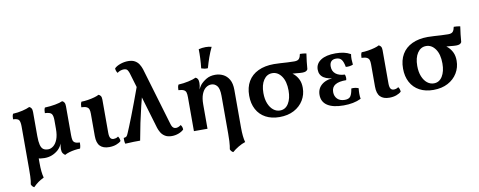

<svg xmlns="http://www.w3.org/2000/svg" viewBox="-76 -1094 4271 1712"><g transform="rotate(-10 2060.0 -237.5)"><path d="M200 -107V40Q200 84 203.5 117.5Q207 151 214 175Q184 190 163 204.5Q142 219 116 245Q106 240 99.5 232Q93 224 90 215Q93 200 95 184Q97 168 98 142.5Q99 117 99 75V-186ZM438 9Q426 2 417.5 -11Q409 -24 409 -48Q409 -61 411 -74Q413 -87 417 -106.5Q421 -126 429 -155H520Q520 -127 524 -110.5Q528 -94 542.5 -86Q557 -78 586 -77Q586 -64 584.5 -50Q583 -36 578 -23Q555 -23 529 -19Q503 -15 479 -8Q455 -1 438 9ZM397 -312Q397 -352 384.5 -369.5Q372 -387 324 -389Q324 -403 325.5 -415Q327 -427 333 -438Q383 -440 427 -448Q471 -456 494 -467Q505 -463 512.5 -451.5Q520 -440 520 -417V-133L415 -97Q403 -67 378 -43Q352 -20 321 -7.5Q290 5 252 5Q178 5 138.5 -34Q99 -73 99 -176V-307Q99 -347 89 -364.5Q79 -382 35 -384Q35 -398 36.5 -410Q38 -422 44 -433Q88 -435 130 -445Q172 -455 196 -467Q207 -463 214.5 -451.5Q222 -440 222 -417V-199Q222 -149 229.5 -119.5Q237 -90 253.5 -78Q270 -66 298 -66Q322 -66 345 -84Q368 -102 382.5 -139Q397 -176 397 -234Z M837 9Q783 9 755 -19.5Q727 -48 727 -111V-313Q727 -337 722 -352Q717 -367 701 -375Q685 -383 653 -384Q653 -398 655 -410.5Q657 -423 663 -433Q689 -433 721.5 -438Q754 -443 782 -451Q810 -459 823 -467Q835 -463 842.5 -452Q850 -441 850 -419V-119Q850 -85 859.5 -70.5Q869 -56 889 -56Q898 -56 909 -59Q920 -62 930 -70Q944 -52 945 -27Q930 -12 901.5 -1.5Q873 9 837 9Z M1405 9Q1367 9 1343 -6Q1319 -21 1306 -43.5Q1293 -66 1287 -85L1131 -609Q1127 -622 1118 -636.5Q1109 -651 1083 -651Q1070 -651 1054.5 -646Q1039 -641 1025 -630Q1018 -639 1014 -650.5Q1010 -662 1010 -673Q1028 -692 1063.5 -704.5Q1099 -717 1135 -717Q1172 -717 1195.5 -703.5Q1219 -690 1232.5 -668.5Q1246 -647 1254 -623L1410 -98Q1412 -92 1416 -82Q1420 -72 1429 -64Q1438 -56 1453 -56Q1462 -56 1473.5 -60Q1485 -64 1498 -74Q1513 -57 1513 -31Q1495 -13 1465.5 -2Q1436 9 1405 9ZM983 4Q979 -8 978 -22Q977 -36 978 -49Q997 -51 1004 -57.5Q1011 -64 1020 -86Q1028 -104 1042 -138.5Q1056 -173 1076.5 -225Q1097 -277 1123.5 -348.5Q1150 -420 1184 -513L1225 -474Q1200 -379 1181.5 -303Q1163 -227 1148 -155Q1133 -83 1118 0Q1093 0 1059 0.5Q1025 1 983 4Z M1918 245Q1908 240 1901.5 232Q1895 224 1892 215Q1895 200 1897 184Q1899 168 1900.5 142.5Q1902 117 1902 75V-267Q1902 -333 1881 -358Q1860 -383 1829 -383Q1802 -383 1779 -365.5Q1756 -348 1742 -312Q1728 -276 1728 -220V0H1605V-307Q1605 -334 1600.5 -350Q1596 -366 1580.5 -374Q1565 -382 1532 -384Q1532 -398 1534 -410.5Q1536 -423 1542 -433Q1587 -435 1632.5 -445Q1678 -455 1702 -467Q1715 -462 1721.5 -450Q1728 -438 1728 -415Q1728 -405 1726 -389.5Q1724 -374 1719 -357Q1723 -365 1728.5 -375.5Q1734 -386 1742 -396Q1763 -421 1797 -441.5Q1831 -462 1878 -462Q1916 -462 1949 -446Q1982 -430 2003 -394.5Q2024 -359 2024 -299V40Q2024 84 2027.5 117.5Q2031 151 2038 175Q2007 185 1975 204Q1943 223 1918 245ZM1825 -531Q1807 -530 1793.5 -532.5Q1780 -535 1766 -540Q1771 -583 1773 -628Q1775 -673 1774 -712Q1790 -716 1805.5 -718Q1821 -720 1837 -720Q1867 -720 1891 -713Q1870 -669 1854.5 -625Q1839 -581 1825 -531Z M2380 9Q2308 9 2255 -19.5Q2202 -48 2173.5 -101Q2145 -154 2145 -225Q2145 -301 2176.5 -354.5Q2208 -408 2268 -436.5Q2328 -465 2411 -465Q2435 -465 2467 -463Q2499 -461 2533 -459Q2567 -457 2595 -457Q2626 -457 2638 -471.5Q2650 -486 2655 -514Q2669 -514 2685 -512.5Q2701 -511 2713 -508Q2708 -475 2703.5 -437.5Q2699 -400 2697 -368Q2691 -356 2679 -351Q2667 -346 2648 -346Q2627 -346 2597.5 -349.5Q2568 -353 2526 -355L2525 -376Q2554 -360 2577 -338Q2600 -316 2614 -285.5Q2628 -255 2628 -212Q2628 -151 2597.5 -100.5Q2567 -50 2511.5 -20.5Q2456 9 2380 9ZM2394 -48Q2443 -48 2471 -93Q2499 -138 2499 -210Q2499 -293 2465.5 -340.5Q2432 -388 2382 -388Q2333 -388 2303.5 -344Q2274 -300 2274 -227Q2274 -171 2290.5 -131Q2307 -91 2334 -69.5Q2361 -48 2394 -48Z M2961 6Q2865 6 2814.5 -27Q2764 -60 2764 -123Q2764 -183 2809.5 -218Q2855 -253 2942 -253V-248Q2865 -248 2826 -273.5Q2787 -299 2787 -348Q2787 -402 2834.5 -433Q2882 -464 2968 -464Q3008 -464 3041 -457Q3074 -450 3104 -433Q3100 -410 3100.5 -386.5Q3101 -363 3104 -338Q3090 -332 3072.5 -329.5Q3055 -327 3038 -329Q3030 -375 3014 -396Q2998 -417 2965 -417Q2935 -417 2920.5 -401Q2906 -385 2906 -356Q2906 -313 2935.5 -289Q2965 -265 3018 -263Q3023 -252 3024 -237.5Q3025 -223 3021 -212Q2956 -213 2922 -192.5Q2888 -172 2888 -127Q2888 -89 2912 -65Q2936 -41 2979 -41Q3017 -41 3031.5 -62.5Q3046 -84 3053 -131Q3069 -133 3087 -130.5Q3105 -128 3118 -122Q3115 -96 3115 -72.5Q3115 -49 3119 -26Q3084 -9 3044.5 -1.5Q3005 6 2961 6Z M3374 9Q3320 9 3292 -19.5Q3264 -48 3264 -111V-313Q3264 -337 3259 -352Q3254 -367 3238 -375Q3222 -383 3190 -384Q3190 -398 3192 -410.5Q3194 -423 3200 -433Q3226 -433 3258.5 -438Q3291 -443 3319 -451Q3347 -459 3360 -467Q3372 -463 3379.5 -452Q3387 -441 3387 -419V-119Q3387 -85 3396.5 -70.5Q3406 -56 3426 -56Q3435 -56 3446 -59Q3457 -62 3467 -70Q3481 -52 3482 -27Q3467 -12 3438.5 -1.5Q3410 9 3374 9Z M3773 9Q3701 9 3648 -19.5Q3595 -48 3566.5 -101Q3538 -154 3538 -225Q3538 -301 3569.5 -354.5Q3601 -408 3661 -436.5Q3721 -465 3804 -465Q3828 -465 3860 -463Q3892 -461 3926 -459Q3960 -457 3988 -457Q4019 -457 4031 -471.5Q4043 -486 4048 -514Q4062 -514 4078 -512.5Q4094 -511 4106 -508Q4101 -475 4096.5 -437.5Q4092 -400 4090 -368Q4084 -356 4072 -351Q4060 -346 4041 -346Q4020 -346 3990.5 -349.5Q3961 -353 3919 -355L3918 -376Q3947 -360 3970 -338Q3993 -316 4007 -285.5Q4021 -255 4021 -212Q4021 -151 3990.5 -100.5Q3960 -50 3904.5 -20.5Q3849 9 3773 9ZM3787 -48Q3836 -48 3864 -93Q3892 -138 3892 -210Q3892 -293 3858.5 -340.5Q3825 -388 3775 -388Q3726 -388 3696.5 -344Q3667 -300 3667 -227Q3667 -171 3683.5 -131Q3700 -91 3727 -69.5Q3754 -48 3787 -48Z"/></g></svg>

Font: Vollkorn SemiBold
Style: Regular
Weight: 600
Designer: Friedrich Althausen
Foundry: Friedrich Althausen
Version: Version 5.000